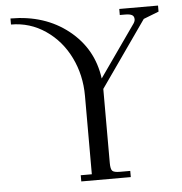

<svg xmlns="http://www.w3.org/2000/svg" viewBox="-51 -751 760 800"><g transform="rotate(-5 329.0 -351.0)"><path d="M22 -676.8V-702.1Q165.5 -702.1 263.9 -623.8Q362.3 -545.4 378.9 -419.9L530.8 -636.2Q537.1 -645.5 537.1 -653.8Q537.1 -666.5 528.1 -671.6Q519 -676.8 499 -676.8H477.1V-702.1H639.2V-676.8L575.2 -651.9L381.8 -376V-65.9Q381.8 -41 388.9 -33.4Q396 -25.9 420.9 -25.9H463.9V0H256.8V-25.9H303.2V-354Q303.2 -440.9 267.1 -514.6Q231 -588.4 166 -632.6Q101.1 -676.8 22 -676.8Z"/></g></svg>

Font: Dihjauti
Style: Regular
Weight: 400
Designer: T. Christopher White
Version: Version 3.0.0